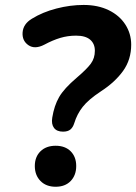

<svg xmlns="http://www.w3.org/2000/svg" viewBox="-20 -735 540 761"><path d="M187.1 -268.7Q194.7 -316.1 214.3 -350.2Q234 -384.4 283.8 -426.7Q324.1 -461 340 -482.7Q356 -504.3 356 -533.9Q356 -561.6 337.5 -577.6Q318.9 -593.7 281.6 -593.7Q248.8 -593.7 219 -584.8Q189.2 -575.9 155.8 -558Q118.1 -538.4 92.5 -556Q67 -573.7 69.6 -607Q72.3 -640.3 106.6 -660.9Q149 -687.1 203.6 -701.2Q258.1 -715.4 311.5 -715.4Q368.3 -715.4 411 -694.6Q453.6 -673.8 476.8 -637.7Q500 -601.6 500 -558Q500 -498.7 468 -454.1Q436.1 -409.4 379.7 -372.8Q330.4 -340.3 307.9 -311.5Q285.3 -282.8 274.3 -246.7Q269.1 -230 258.9 -221.6Q248.6 -213.2 229.8 -213.2Q205.3 -213.2 194.1 -228Q182.9 -242.9 187.1 -268.7ZM118 -77Q118 -113.2 140.4 -135.3Q162.9 -157.3 200.6 -157.3Q238.2 -157.3 260.2 -135.3Q282.1 -113.2 282.1 -77Q282.1 -40.5 260.2 -17.6Q238.2 5.2 200.6 5.2Q162.9 5.2 140.4 -17.7Q118 -40.7 118 -77Z"/></svg>

Font: SN Pro Thin
Style: Italic
Weight: 200
Italic angle: -9°
Designer: Tobias Whetton
Foundry: Supernotes
Version: Version 1.003;Glyphs 3.3 (3324)